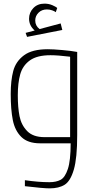

<svg xmlns="http://www.w3.org/2000/svg" viewBox="-20 -789 512 1057"><path d="M39 0ZM405 -503V-45Q405 81 386.5 144.5Q368 208 336 228Q304 248 253 248Q219 248 117 236V203Q192 214 252 214Q289 214 313.5 201Q338 188 353.5 141.5Q369 95 369 0H201Q133 0 97.5 -35Q62 -70 50.5 -128Q39 -186 39 -272Q39 -346 53 -398.5Q67 -451 112 -484.5Q157 -518 243 -518Q272 -518 323 -513.5Q374 -509 405 -503ZM225 -34H366V-476L364 -477Q298 -485 258 -485Q184 -485 144.5 -456.5Q105 -428 91.5 -380.5Q78 -333 78 -264Q78 -198 87.5 -149.5Q97 -101 129.5 -67.5Q162 -34 225 -34ZM323 -624 129 -586 121 -608 171 -621Q140 -648 140 -686Q140 -720 163.5 -744.5Q187 -769 225 -769Q248 -769 268 -760.5Q288 -752 295 -745L287 -722Q281 -727 267.5 -732Q254 -737 238 -737Q210 -737 192 -719Q174 -701 174 -676Q174 -647 198 -629L314 -660Z"/></svg>

Font: Cairo ExtraLight
Style: Regular
Weight: 250
Designer: Mohamed Gaber, the designers of Titillium
Foundry: Kief Type Foundry
Version: Version 2.009; ttfautohint (v1.5.33-1714) -l 8 -r 50 -G 200 